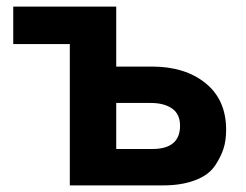

<svg xmlns="http://www.w3.org/2000/svg" viewBox="-20 -560 743 580"><path d="M439 -358.9Q539.1 -358.9 601.1 -308.6Q663.1 -258.3 663.1 -168Q663.1 -134.8 655 -110.4Q647 -85.9 629.9 -60.1Q610.4 -30.8 569.1 -15.4Q527.8 0 474.1 0H190.9V-426.8H20V-540H331.1V-358.9ZM523.9 -180.2Q523.9 -215.3 499.8 -232.2Q475.6 -249 435.1 -249H331.1V-109.9H439.9Q523.9 -109.9 523.9 -180.2Z"/></svg>

Font: Miedinger*
Style: Bold
Weight: 700
Version: Version 001.000